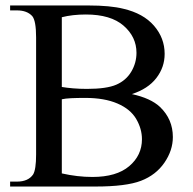

<svg xmlns="http://www.w3.org/2000/svg" viewBox="-20 -682 707 702"><path d="M462 -338Q531 -323 565 -291Q612 -246 612 -181Q612 -132 581 -87Q550 -42 495.5 -21Q441 0 329 0H17V-18H42Q83 -18 101 -44Q112 -62 112 -117V-545Q112 -606 98 -623Q79 -644 42 -644H17V-662H303Q383 -662 431 -650Q504 -633 543 -588Q582 -543 582 -485Q582 -436 551.5 -396.5Q521 -357 462 -338ZM206 -364Q224 -361 247.5 -359Q271 -357 298 -357Q370 -357 405.5 -372.5Q441 -388 460 -420Q479 -452 479 -489Q479 -547 432 -588Q385 -629 294 -629Q245 -629 206 -619ZM206 -48Q263 -35 318 -35Q406 -35 452.5 -74.5Q499 -114 499 -173Q499 -211 478 -247Q457 -283 409.5 -303.5Q362 -324 292 -324Q262 -324 240.5 -323Q219 -322 206 -319Z"/></svg>

Font: New Athena Unicode
Style: Regular
Weight: 400
Designer: J. Rusten 1997; rev. by R. Hancock 2001, 2002, rev. by D. Mastronarde 2002-2021
Foundry: GreekKeys New Athena Unicode
Version: Version 5.008